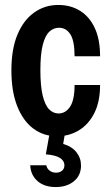

<svg xmlns="http://www.w3.org/2000/svg" viewBox="-20 -540 447 775"><path d="M210 10Q156 10 114.5 -21Q73 -52 49.5 -111.5Q26 -171 26 -256Q26 -342 50.5 -400.5Q75 -459 118 -489.5Q161 -520 215 -520Q265 -520 303 -496.5Q341 -473 362.5 -427Q384 -381 384 -313H281Q281 -375 264 -401.5Q247 -428 218 -428Q196 -428 179 -412Q162 -396 152.5 -358.5Q143 -321 143 -257Q143 -192 152.5 -153.5Q162 -115 178.5 -98.5Q195 -82 216 -82Q245 -82 263 -109.5Q281 -137 281 -197H384Q384 -130 361 -84Q338 -38 298.5 -14Q259 10 210 10ZM205 215Q159 215 131.5 191Q104 167 102 127H167Q169 140 180 148.5Q191 157 206 157Q221 157 230.5 149Q240 141 240 127Q240 109 222 97.5Q204 86 165 83L182 -12H244L235 41Q270 51 288.5 74.5Q307 98 307 128Q307 168 278.5 191.5Q250 215 205 215Z"/></svg>

Font: Instrument Sans Condensed SemiBold
Style: Regular
Weight: 600
Width: 3
Designer: Rodrigo Fuenzalida
Foundry: fragTYPE
Version: Version 1.000;gftools[0.9.28]